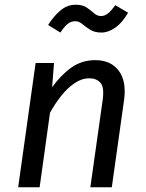

<svg xmlns="http://www.w3.org/2000/svg" viewBox="-20 -794 620 814"><path d="M384 -539Q450 -539 483.5 -494Q517 -449 506 -370L454 0H363L415 -368Q423 -424 406 -443Q389 -462 359 -462Q326 -462 295.5 -441Q265 -420 239 -387Q213 -354 192 -316L148 0H57L131 -527H209L201 -424Q238 -476 282.5 -507.5Q327 -539 384 -539ZM410 -656Q381 -656 362 -668Q343 -680 329 -692Q315 -704 299 -704Q280 -704 265.5 -691.5Q251 -679 236 -656L184 -688Q207 -725 236 -749.5Q265 -774 301 -774Q330 -774 347.5 -762Q365 -750 378.5 -738Q392 -726 408 -726Q425 -726 439 -738Q453 -750 469 -772L523 -740Q498 -697 468.5 -676.5Q439 -656 410 -656Z"/></svg>

Font: Fira Sans Variable
Style: Italic
Weight: 397
Italic angle: -8°
Designer: Carrois Corporate & Edenspiekermann AG
Foundry: Carrois Corporate GbR & Edenspiekermann AG
Version: Version 4.202